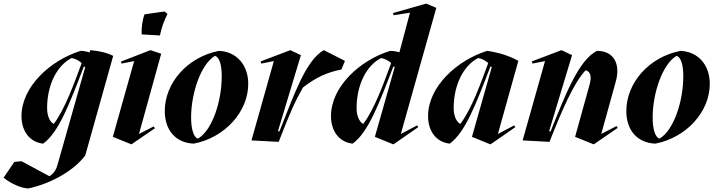

<svg xmlns="http://www.w3.org/2000/svg" viewBox="-108 -788 4001 1072"><path d="M51 264C163 240 297 174 368 80L524 -476C488 -494 444 -504 396 -508L392 -495C375 -501 356 -504 342 -504C174 -452 12 -304 12 -140C12 -54 59 6 133 14C220 -49 280 -208 360 -416L368 -414L212 136C204 164 188 184 168 196L12 112L-28 116L-88 204C-44 240 15 264 51 264ZM192 -96C169 -108 155 -143 155 -184C155 -317 212 -424 292 -464C314 -460 332 -450 348 -436C308 -328 256 -180 192 -96Z M626 18 636 11 757 -72 750 -82 668 -40 792 -488 732 -508 567 -444 571 -433 641 -447 522 -24ZM683 -596 785 -590C793 -630 807 -670 827 -710L811 -724L699 -708C687 -676 681 -632 683 -596Z M974 14C1148 -20 1278 -164 1278 -320C1278 -424 1214 -500 1114 -504C937 -469 812 -324 812 -168C812 -60 874 10 974 14ZM997 -14C972 -22 959 -70 959 -132C959 -270 1015 -431 1092 -476C1118 -469 1130 -424 1130 -362C1130 -221 1076 -59 997 -14Z M1448 4C1512 -160 1536 -216 1584 -300C1656 -356 1718 -384 1798 -400L1818 -448L1700 -508C1596 -450 1528 -242 1452 -54L1444 -56L1572 -480L1513 -508L1347 -445L1351 -433L1421 -447L1296 -4Z M2088 18 2096 13 2227 -78 2221 -88 2130 -40 2328 -744 2272 -768 2086 -715 2090 -703 2181 -717 2122 -496C2105 -501 2086 -504 2070 -504C1902 -452 1740 -304 1740 -140C1740 -54 1787 6 1861 14C1948 -49 2008 -208 2088 -416L2096 -414L1985 -24ZM1920 -96C1897 -108 1883 -143 1883 -184C1883 -317 1940 -424 2020 -464C2042 -460 2060 -450 2076 -436C2036 -328 1984 -180 1920 -96Z M2630 18 2638 13 2769 -78 2763 -88 2672 -40 2786 -448C2738 -476 2672 -496 2612 -504C2444 -452 2282 -304 2282 -140C2282 -54 2329 6 2403 14C2490 -49 2550 -208 2630 -416L2638 -414L2527 -24ZM2462 -96C2439 -108 2425 -143 2425 -184C2425 -317 2482 -424 2562 -464C2584 -460 2602 -450 2618 -436C2578 -328 2526 -180 2462 -96Z M3207 18 3216 12 3341 -74 3334 -84 3249 -40 3330 -332C3358 -432 3318 -504 3226 -504C3122 -456 3042 -242 2966 -54L2958 -56L3086 -480L3027 -508L2861 -445L2865 -433L2935 -447L2810 -4L2960 4C3028 -168 3094 -324 3162 -396C3190 -388 3196 -360 3184 -316L3103 -24Z M3551 14C3725 -20 3855 -164 3855 -320C3855 -424 3791 -500 3691 -504C3514 -469 3389 -324 3389 -168C3389 -60 3451 10 3551 14ZM3574 -14C3549 -22 3536 -70 3536 -132C3536 -270 3592 -431 3669 -476C3695 -469 3707 -424 3707 -362C3707 -221 3653 -59 3574 -14Z"/></svg>

Font: Mazius Display Extra Italic
Style: Bold
Weight: 700
Italic angle: -17°
Designer: Alberto Casagrande & Collletttivo
Foundry: Collletttivo
Version: Version 2.000;Glyphs 3.2 (3217)